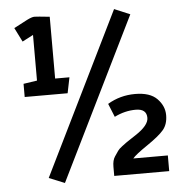

<svg xmlns="http://www.w3.org/2000/svg" viewBox="-53 -779 798 842"><g transform="rotate(-5 346.5 -358.5)"><path d="M199 12 130 -16 480 -729 549 -700ZM196 -720V-448H259L245 -379H56V-437L116 -446V-647L68 -622L37 -684L96 -715Q118 -726 129 -726Q140 -726 196 -720ZM659 0H417V-40Q417 -69 428 -85Q439 -101 444 -108.5Q449 -116 463.5 -127Q478 -138 483 -141.5Q488 -145 505.5 -156.5Q523 -168 526 -170Q584 -208 584 -241Q584 -281 536 -281Q488 -281 442 -258L418 -317Q473 -350 539 -350Q605 -350 636 -318Q667 -286 667 -246Q667 -206 646.5 -181.5Q626 -157 573 -121Q520 -85 507 -69H659Z"/></g></svg>

Font: Convergence
Style: Regular
Weight: 400
Designer: Nicolas Silva and John Vargas
Foundry: Nicolas Silva and Jonh Vargas
Version: Version 1.002